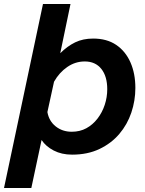

<svg xmlns="http://www.w3.org/2000/svg" viewBox="-53 -758 723 956"><path d="M411 -566Q479 -566 525.5 -534.5Q572 -503 596.5 -447.5Q621 -392 621 -320Q621 -257 601 -197.5Q581 -138 541 -91Q501 -44 442 -16Q383 12 306 12Q254 12 214.5 -8.5Q175 -29 154 -61L103 178H-33L161 -738H298L247 -493Q282 -528 321 -547Q360 -566 411 -566ZM304 -102Q345 -102 377 -119.5Q409 -137 432.5 -167.5Q456 -198 468.5 -236Q481 -274 481 -314Q481 -378 451.5 -415Q422 -452 369 -452Q322 -452 282 -424.5Q242 -397 216 -351L183 -200Q191 -155 224.5 -128.5Q258 -102 304 -102Z"/></svg>

Font: Azeret Mono Thin SemiBold
Style: Italic
Weight: 600
Italic angle: -12°
Version: Version 1.002